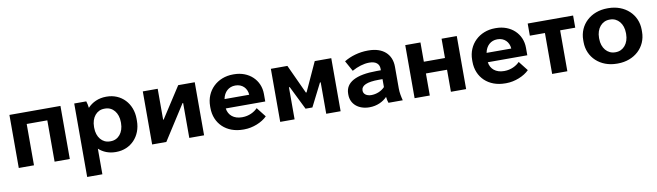

<svg xmlns="http://www.w3.org/2000/svg" viewBox="-39 -1092 6336 1853"><g transform="rotate(-10 3129.0 -165.5)"><path d="M67 0H216V-405H418V0H567V-520H67Z M702 200H851V-51C893 -12 950 11 1015 11H1021C1164 11 1269 -99 1269 -250V-270C1269 -421 1164 -531 1021 -531H1015C942 -531 878 -502 834 -454C832 -475 826 -503 820 -520H702ZM978 -100C904 -100 851 -164 851 -255V-265C851 -356 904 -420 978 -420H987C1061 -420 1114 -356 1114 -265V-255C1114 -164 1061 -100 987 -100Z M1374 0H1513L1732 -342H1738V0H1883V-520H1721L1525 -217H1520V-520H1374Z M2264 11H2277C2359 11 2451 -26 2501 -77L2428 -170C2396 -136 2341 -108 2279 -108H2273C2196 -108 2143 -151 2134 -219H2521V-293C2521 -429 2415 -530 2268 -530H2259C2105 -530 1989 -419 1989 -267V-250C1989 -95 2102 11 2264 11ZM2138 -310C2151 -379 2199 -421 2261 -421H2264C2330 -421 2376 -375 2380 -310Z M2629 0H2770V-314H2778L2892 -83H2959L3073 -308H3080V0H3221V-520H3059L2929 -236H2922L2791 -520H2629Z M3503 11C3577 11 3637 -19 3677 -60C3679 -37 3684 -16 3690 0H3830C3820 -39 3812 -77 3812 -119V-332C3812 -457 3725 -531 3588 -531H3579C3495 -531 3410 -506 3347 -467L3404 -364C3459 -395 3520 -414 3572 -414H3576C3640 -414 3672 -383 3672 -337V-322H3633C3426 -322 3322 -264 3322 -153V-144C3322 -51 3397 11 3503 11ZM3541 -102C3495 -102 3464 -125 3464 -158V-161C3464 -209 3520 -235 3637 -235H3673V-157C3640 -122 3590 -102 3541 -102Z M3946 0H4095V-216H4302V0H4451V-520H4302V-331H4095V-520H3946Z M4832 11H4845C4927 11 5019 -26 5069 -77L4996 -170C4964 -136 4909 -108 4847 -108H4841C4764 -108 4711 -151 4702 -219H5089V-293C5089 -429 4983 -530 4836 -530H4827C4673 -530 4557 -419 4557 -267V-250C4557 -95 4670 11 4832 11ZM4706 -310C4719 -379 4767 -421 4829 -421H4832C4898 -421 4944 -375 4948 -310Z M5294 0H5443V-401H5591V-520H5146V-401H5294Z M5928 11H5937C6100 11 6219 -100 6219 -250V-270C6219 -420 6100 -531 5937 -531H5928C5765 -531 5646 -420 5646 -270V-250C5646 -100 5765 11 5928 11ZM5929 -100C5855 -100 5800 -164 5800 -255V-265C5800 -356 5855 -420 5929 -420H5936C6010 -420 6064 -356 6064 -265V-255C6064 -164 6010 -100 5936 -100Z"/></g></svg>

Font: Fixel Display Bold
Style: Bold
Weight: 700
Designer: AlfaBravo + MacPaw
Foundry: Kyrylo Tkachov, Marchela Mozhyna, Serhii Makarenko, Maria Weinstein, Zakhar Kryvoshyya
Version: Version 1.211